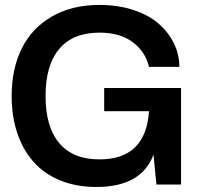

<svg xmlns="http://www.w3.org/2000/svg" viewBox="-20 -742 793 772"><path d="M367.2 9.8Q286.1 9.8 221.4 -16.8Q156.7 -43.5 114.3 -91.8Q71.8 -140.1 49.3 -207.3Q26.9 -274.4 26.9 -356Q26.9 -464.8 67.4 -546.9Q107.9 -628.9 188.5 -675.5Q269 -722.2 379.9 -722.2Q455.6 -722.2 517.8 -701.4Q580.1 -680.7 619.4 -645.5Q658.7 -610.4 679.9 -566.2Q701.2 -522 701.2 -473.1H579.1Q564.9 -534.2 513.7 -572.5Q462.4 -610.8 379.9 -610.8Q273.4 -610.8 218.3 -545.4Q163.1 -480 163.1 -356Q163.1 -231.9 218.3 -166.5Q273.4 -101.1 379.9 -101.1Q566.4 -101.1 579.1 -294.9H398.9V-388.2H708V0H608.9L597.2 -120.1Q548.8 9.8 367.2 9.8Z"/></svg>

Font: Creato Display
Style: Bold
Weight: 700
Version: Version 1.000